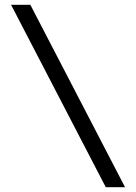

<svg xmlns="http://www.w3.org/2000/svg" viewBox="-20 -710 565 797"><path d="M106 -690 499 67H419L26 -690Z"/></svg>

Font: Exo 2 Medium
Style: Regular
Weight: 500
Designer: Natanael Gama
Foundry: Natanael Gama
Version: Version 2.010